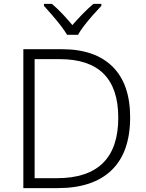

<svg xmlns="http://www.w3.org/2000/svg" viewBox="-20 -967 751 987"><path d="M649 -364Q649 -184 553.5 -92Q458 0 277 0H100V-714H299Q468 -714 558.5 -624.5Q649 -535 649 -364ZM588 -362Q588 -663 287 -663H158V-51H272Q588 -51 588 -362ZM325 -788Q312 -810 291 -837Q270 -864 247 -890.5Q224 -917 206 -937V-947H247Q274 -924 301.5 -895Q329 -866 352 -838Q376 -866 404.5 -895Q433 -924 460 -947H501V-937Q482 -917 458.5 -890.5Q435 -864 414 -837Q393 -810 381 -788Z"/></svg>

Font: RS Noto Sans Light
Style: Regular
Weight: 300
Designer: Monotype Design Team
Foundry: Monotype Imaging Inc.
Version: Version 3.10